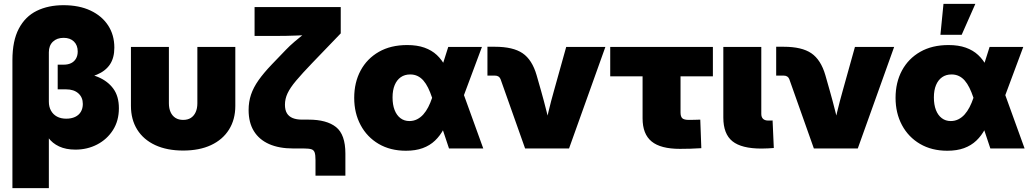

<svg xmlns="http://www.w3.org/2000/svg" viewBox="-20 -764 5314 988"><path d="M43.9 204.1V-454.6Q43.9 -554.2 76.9 -616.7Q109.9 -679.2 169.2 -708.3Q228.5 -737.3 306.6 -737.3Q387.2 -737.3 445.8 -709.7Q504.4 -682.1 536.4 -633.1Q568.4 -584 568.4 -519Q568.4 -466.3 545.7 -432.4Q522.9 -398.4 478.5 -379.9Q434.1 -361.3 368.2 -353V-397Q433.6 -389.2 484.1 -367.9Q534.7 -346.7 563.2 -307.6Q591.8 -268.6 591.8 -207Q591.8 -142.6 561.3 -94.7Q530.8 -46.9 480 -20.5Q429.2 5.9 368.2 5.9Q319.3 5.9 284.2 -10.5Q249 -26.9 228 -56.2Q207 -85.4 200.2 -122.6H231.4V204.1ZM320.8 -153.3Q347.2 -153.3 366.5 -162.4Q385.7 -171.4 396 -188.7Q406.2 -206.1 406.2 -229Q406.2 -263.2 383.1 -283.7Q359.9 -304.2 320.8 -304.2H276.9V-431.2H307.6Q330.1 -431.2 346.2 -439.2Q362.3 -447.3 371.1 -462.6Q379.9 -478 379.9 -499Q379.9 -531.2 360.4 -550.3Q340.8 -569.3 307.6 -569.3Q272.5 -569.3 252 -549.3Q231.4 -529.3 231.4 -495.1V-240.7Q231.4 -214.4 242.4 -194.6Q253.4 -174.8 273.2 -164.1Q293 -153.3 320.8 -153.3Z M922.4 10.7Q839.4 10.7 778.8 -17.3Q718.3 -45.4 686 -97.2Q653.8 -148.9 653.8 -219.2V-522.5H849.1V-232.4Q849.1 -206.1 857.9 -186.8Q866.7 -167.5 883.1 -157.2Q899.4 -147 922.4 -147Q945.8 -147 961.9 -157.2Q978 -167.5 986.8 -186.8Q995.6 -206.1 995.6 -232.4V-522.5H1190.9V-219.2Q1190.9 -148.9 1158.4 -97.2Q1126 -45.4 1065.9 -17.3Q1005.9 10.7 922.4 10.7Z M1603.5 140.1V59.1Q1603.5 33.2 1599.1 20.5Q1594.7 7.8 1581.8 3.9Q1568.8 0 1542.5 0H1488.8Q1416 0 1364.7 -22.7Q1313.5 -45.4 1286.4 -89.4Q1259.3 -133.3 1259.3 -197.8Q1259.3 -240.2 1271.7 -277.1Q1284.2 -314 1310.5 -351.3Q1336.9 -388.7 1378.4 -432.1L1451.2 -507.8Q1469.2 -526.9 1496.8 -550.5Q1524.4 -574.2 1554.4 -597.9Q1584.5 -621.6 1609.9 -640.6L1603.5 -586.4Q1581.1 -584.5 1556.2 -583.3Q1531.2 -582 1505.4 -581.1Q1479.5 -580.1 1453.9 -579.6Q1428.2 -579.1 1404.3 -579.1H1290V-727.5H1733.4V-592.3L1585.9 -439Q1534.7 -385.7 1503.9 -349.1Q1473.1 -312.5 1459.7 -283.9Q1446.3 -255.4 1446.3 -225.1Q1446.3 -198.2 1456.3 -181.4Q1466.3 -164.6 1486.1 -156.5Q1505.9 -148.4 1534.7 -148.4H1567.9Q1661.1 -148.4 1709.2 -110.1Q1757.3 -71.8 1757.3 26.4V140.1Z M2068.8 11.7Q1988.8 11.7 1928.7 -23.4Q1868.7 -58.6 1835.7 -120.4Q1802.7 -182.1 1802.7 -260.3Q1802.7 -339.8 1835.7 -401.1Q1868.7 -462.4 1929.7 -497.3Q1990.7 -532.2 2075.2 -532.2Q2126.5 -532.2 2164.1 -518.8Q2201.7 -505.4 2227.8 -481Q2253.9 -456.5 2270.8 -423.8Q2287.6 -391.1 2297.9 -352.5H2330.1L2363.3 -286.1L2466.8 0H2290.5L2203.1 -262.2Q2193.8 -290 2182.9 -312.3Q2171.9 -334.5 2158.7 -349.6Q2145.5 -364.7 2128.7 -372.8Q2111.8 -380.9 2090.8 -380.9Q2062.5 -380.9 2042.2 -366.7Q2022 -352.5 2011 -326.2Q2000 -299.8 2000 -262.7Q2000 -225.1 2010.5 -198Q2021 -170.9 2040.5 -156Q2060.1 -141.1 2086.9 -141.1Q2107.9 -141.1 2126 -150.1Q2144 -159.2 2158.2 -175Q2172.4 -190.9 2183.6 -212.6Q2194.8 -234.4 2203.1 -259.3L2286.6 -522.5H2460L2361.8 -259.3L2326.7 -177.7H2293.9Q2281.7 -135.3 2263.4 -100.6Q2245.1 -65.9 2218.5 -40.5Q2191.9 -15.1 2155 -1.7Q2118.2 11.7 2068.8 11.7Z M2682.1 0 2555.7 -356.9Q2552.2 -365.7 2544.9 -370.4Q2537.6 -375 2526.4 -375H2488.3V-523.4H2526.9Q2620.1 -523.4 2669.2 -490Q2718.3 -456.5 2741.2 -377.4L2764.2 -296.9Q2779.3 -243.7 2792.7 -189.7Q2806.2 -135.7 2819.8 -80.1H2776.9Q2789.6 -135.7 2802.5 -189.7Q2815.4 -243.7 2830.6 -296.9L2893.6 -522.5H3095.2L2908.2 0Z M3479 2Q3379.4 2 3333 -36.1Q3286.6 -74.2 3286.6 -154.8V-371.1H3120.1V-522.5H3648.4V-371.1H3481.9V-185.5Q3481.9 -164.1 3491 -155.5Q3500 -147 3525.4 -147Q3539.6 -147 3555.2 -147.5Q3570.8 -147.9 3583.5 -148.4L3588.9 -1.5Q3560.5 0.5 3533 1.2Q3505.4 2 3479 2Z M3898.4 0.5Q3795.9 0.5 3749 -37.1Q3702.1 -74.7 3702.1 -159.2V-522.5H3897.5V-177.7Q3897.5 -161.1 3906.7 -152.3Q3916 -143.6 3933.6 -143.6Q3939.9 -143.6 3945.6 -143.8Q3951.2 -144 3955.6 -144L3961.9 -2.4Q3948.2 -1.5 3932.4 -0.5Q3916.5 0.5 3898.4 0.5Z M4168 0 4041.5 -356.9Q4038.1 -365.7 4030.8 -370.4Q4023.4 -375 4012.2 -375H3974.1V-523.4H4012.7Q4106 -523.4 4155 -490Q4204.1 -456.5 4227.1 -377.4L4250 -296.9Q4265.1 -243.7 4278.6 -189.7Q4292 -135.7 4305.7 -80.1H4262.7Q4275.4 -135.7 4288.3 -189.7Q4301.3 -243.7 4316.4 -296.9L4379.4 -522.5H4581.1L4394 0Z M4854.5 11.7Q4774.4 11.7 4714.4 -23.4Q4654.3 -58.6 4621.3 -120.4Q4588.4 -182.1 4588.4 -260.3Q4588.4 -339.8 4621.3 -401.1Q4654.3 -462.4 4715.3 -497.3Q4776.4 -532.2 4860.8 -532.2Q4912.1 -532.2 4949.7 -518.8Q4987.3 -505.4 5013.4 -481Q5039.6 -456.5 5056.4 -423.8Q5073.2 -391.1 5083.5 -352.5H5115.7L5148.9 -286.1L5252.4 0H5076.2L4988.8 -262.2Q4979.5 -290 4968.5 -312.3Q4957.5 -334.5 4944.3 -349.6Q4931.2 -364.7 4914.3 -372.8Q4897.5 -380.9 4876.5 -380.9Q4848.1 -380.9 4827.9 -366.7Q4807.6 -352.5 4796.6 -326.2Q4785.6 -299.8 4785.6 -262.7Q4785.6 -225.1 4796.1 -198Q4806.6 -170.9 4826.2 -156Q4845.7 -141.1 4872.6 -141.1Q4893.6 -141.1 4911.6 -150.1Q4929.7 -159.2 4943.8 -175Q4958 -190.9 4969.2 -212.6Q4980.5 -234.4 4988.8 -259.3L5072.3 -522.5H5245.6L5147.5 -259.3L5112.3 -177.7H5079.6Q5067.4 -135.3 5049.1 -100.6Q5030.8 -65.9 5004.2 -40.5Q4977.5 -15.1 4940.7 -1.7Q4903.8 11.7 4854.5 11.7ZM4819.3 -585 4835 -744.1H4999L4928.7 -585Z"/></svg>

Font: Inter 28pt Black
Style: Regular
Weight: 900
Designer: Rasmus Andersson
Foundry: rsms
Version: Version 4.001;git-66647c0bb